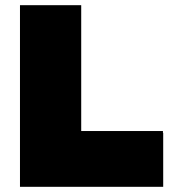

<svg xmlns="http://www.w3.org/2000/svg" viewBox="-20 -720 657 740"><path d="M608 -208H609V0H57V-700H293V-215H608Z"/></svg>

Font: AtCorfu Sans
Style: AtCorfu Sans Black
Weight: 900
Designer: Kostas Teopoulos
Foundry: Kostas Teopoulos
Version: Version 1.00 July 8, 2025, initial release